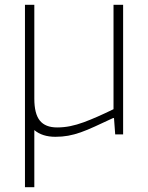

<svg xmlns="http://www.w3.org/2000/svg" viewBox="-20 -560 617 800"><path d="M84 -540H123V-149Q123 -86 146 -57.5Q169 -29 218 -29Q246 -29 273 -34.5Q300 -40 328.5 -50.5Q357 -61 387.5 -74.5Q418 -88 453 -105V-540H493V0H460L455 -68H451Q408 -48 375.5 -33Q343 -18 316 -8.5Q289 1 264 5.5Q239 10 211 10Q156 10 123 -18V220H84Z"/></svg>

Font: Encode Sans Normal
Style: Thin
Weight: 100
Designer: Pablo Impallari, Andres Torresi
Foundry: Pablo Impallari, Andres Torresi
Version: Version 1.000; ttfautohint (v1.00) -l 8 -r 50 -G 200 -x 14 -